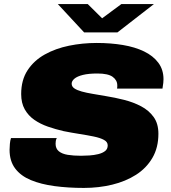

<svg xmlns="http://www.w3.org/2000/svg" viewBox="-20 -911 842 943"><path d="M392 12Q314 12 247.5 3Q181 -6 131.5 -26.5Q82 -47 54.5 -83.5Q27 -120 27 -175Q27 -188 28.5 -204.5Q30 -221 34 -233H259Q255 -226 254 -218.5Q253 -211 253 -205Q253 -181 269 -168Q285 -155 313 -150.5Q341 -146 378 -146Q397 -146 419.5 -147.5Q442 -149 462.5 -154Q483 -159 496 -169Q509 -179 509 -197Q509 -214 490.5 -224Q472 -234 440.5 -240.5Q409 -247 370.5 -253Q332 -259 292 -267Q253 -276 215.5 -289Q178 -302 148.5 -322.5Q119 -343 101.5 -374Q84 -405 84 -449Q84 -518 115.5 -566Q147 -614 200 -643.5Q253 -673 319 -686.5Q385 -700 455 -700Q524 -700 583.5 -690Q643 -680 687.5 -658.5Q732 -637 757.5 -603Q783 -569 783 -522Q783 -514 782 -504Q781 -494 778 -476H555Q556 -482 556 -485.5Q556 -489 556 -492Q556 -517 533.5 -533.5Q511 -550 458 -550Q415 -550 387 -543Q359 -536 345.5 -524.5Q332 -513 332 -500Q332 -486 345 -477Q358 -468 381.5 -461.5Q405 -455 435.5 -450Q466 -445 500 -439Q544 -432 589.5 -420.5Q635 -409 673 -389Q711 -369 734.5 -336.5Q758 -304 758 -254Q758 -186 728.5 -135.5Q699 -85 648 -52.5Q597 -20 531 -4Q465 12 392 12ZM736 -891 557 -752H393L264 -891H411L509 -794H445L576 -891Z"/></svg>

Font: Archivo SemiExpanded Black
Style: Italic
Weight: 900
Width: 6
Italic angle: -10°
Designer: Hector Gatti
Foundry: Omnibus-Type
Version: Version 2.001